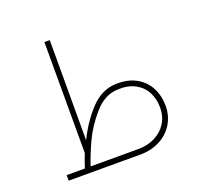

<svg xmlns="http://www.w3.org/2000/svg" viewBox="-116 -774 929 900"><g transform="rotate(-20 349.0 -324.5)"><path d="M193.9 -96Q185.2 -74 177.8 -52.8Q171.4 -34 169.6 -27.6H78.6V0H436.6Q490.8 0 534 -22.5Q577.2 -45 601.6 -85Q625.9 -125 625.9 -175.1Q625.9 -224.7 604.8 -265.4Q583.6 -306.1 541.6 -329.3Q499.5 -352.5 439.3 -350.2Q369.5 -347.4 314.8 -289.5Q260.1 -231.6 220.1 -149.8L220.6 -415.9V-649.4H193.9ZM198.1 -27.6Q213.2 -74.4 242.2 -138.1Q271.1 -201.7 323.1 -261.3Q375 -320.8 440.3 -323.1Q491.7 -325.4 527.3 -306.3Q563 -287.2 580.9 -253Q598.8 -218.8 598.8 -175.1Q598.8 -132.4 577.9 -98.8Q557 -65.3 520 -46.4Q483 -27.6 436.6 -27.6Z"/></g></svg>

Font: Arad-FD-VF Thin
Style: Regular
Weight: 100
Designer: Mohammad Darvishi
Version: Version 1.010;September 21, 2024;FontCreator 15.0.0.2992 64-